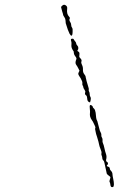

<svg xmlns="http://www.w3.org/2000/svg" viewBox="-20 -651 587 809"><path d="M359 -207Q360 -209 362 -208.5Q364 -208 366 -207Q368 -206 369.5 -204Q371 -202 371 -200Q371 -198 376 -193.5Q381 -189 383 -176Q385 -149 388 -145Q390 -143 393 -129.5Q396 -116 398 -110.5Q400 -105 400 -103Q400 -101 404 -93.5Q408 -86 407 -81.5Q406 -77 409.5 -71.5Q413 -66 412 -59.5Q411 -53 414 -47Q417 -41 420 -26.5Q423 -12 426 -4Q431 9 427 22Q426 27 429.5 30.5Q433 34 434 34Q435 34 435 36Q435 38 434.5 40.5Q434 43 432 44Q427 49 435 51Q443 53 443 61Q443 64 447 68Q454 75 454 84Q454 89 457 102.5Q460 116 460 125.5Q460 135 456 137Q446 140 445 127Q444 119 442 116Q440 113 443 105Q446 97 445 95Q444 93 437 88Q430 83 429.5 79Q429 75 427 67Q421 42 420 35Q419 28 415 24.5Q411 21 411 15.5Q411 10 408.5 4.5Q406 -1 407.5 -5.5Q409 -10 404 -22Q399 -34 398 -40Q396 -52 389 -74Q384 -88 383 -95.5Q382 -103 381 -105.5Q380 -108 381.5 -111.5Q383 -115 379 -122.5Q375 -130 373.5 -134Q372 -138 367 -145Q357 -159 359 -174Q360 -180 358.5 -192.5Q357 -205 359 -207ZM291 -485Q292 -482 296.5 -477Q301 -472 301 -468Q301 -464 305.5 -459.5Q310 -455 310 -449Q310 -443 308 -441Q303 -437 311 -433Q316 -430 314.5 -420.5Q313 -411 315.5 -409Q318 -407 321.5 -402Q325 -397 323 -391.5Q321 -386 325.5 -377.5Q330 -369 329.5 -357.5Q329 -346 335 -338.5Q341 -331 341 -327.5Q341 -324 343 -318Q344 -311 347 -302Q349 -293 352 -285Q355 -277 354 -273Q353 -269 355.5 -265Q358 -261 358 -254Q358 -247 361 -242.5Q364 -238 362 -229Q360 -220 359.5 -219.5Q359 -219 353.5 -222Q348 -225 347.5 -235.5Q347 -246 343 -249Q336 -253 339 -262Q341 -266 336 -273Q331 -280 331 -283.5Q331 -287 328.5 -290.5Q326 -294 327 -300.5Q328 -307 320 -321Q311 -334 310 -338Q309 -342 312 -347L315 -353L310 -363Q305 -373 301 -378Q296 -385 300 -397Q303 -403 302 -406Q301 -409 295 -417Q291 -423 291 -429Q291 -435 289.5 -436Q288 -437 284 -445Q280 -453 281 -462.5Q282 -472 280 -477.5Q278 -483 279 -485.5Q280 -488 285 -488Q290 -488 291 -485ZM241 -626Q250 -636 260 -626Q264 -622 263 -614Q260 -592 271 -581Q276 -576 274 -573Q270 -566 276 -558Q280 -552 280 -545.5Q280 -539 283.5 -534.5Q287 -530 286 -519Q286 -503 282 -501Q280 -500 278.5 -501.5Q277 -503 273 -509Q267 -520 257 -553Q256 -558 256 -565Q256 -572 251 -579Q246 -586 246 -588.5Q246 -591 242 -603Q238 -617 237.5 -620Q237 -623 241 -626Z"/></svg>

Font: TT2020 Style D
Style: Italic
Weight: 400
Italic angle: -15°
Version: Version 0.2.000